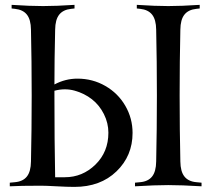

<svg xmlns="http://www.w3.org/2000/svg" viewBox="-20 -752 853 775"><path d="M280.8 -732.4V-717.8L267.1 -716.3Q234.9 -712.9 219 -692.9Q203.1 -672.9 202.6 -632.3Q199.7 -510.3 199.7 -411.1Q244.1 -434.6 292.5 -434.6Q354 -434.6 405.3 -405Q456.5 -375.5 485.8 -325Q515.1 -274.4 515.1 -215.3Q515.1 -123 450.2 -60.3Q385.3 2.4 280.3 2.4Q251.5 2.4 208.3 0Q165 -2.4 145.5 -2.4Q60.5 -2.4 19.5 0V-14.6L40.5 -16.6Q72.8 -19.5 88.6 -39.6Q104.5 -59.6 105 -100.1Q107.9 -227.1 107.9 -366.2Q107.9 -505.4 105 -632.3Q104.5 -672.9 88.6 -692.9Q72.8 -712.9 40.5 -716.3L26.9 -717.8V-732.4Q101.6 -727.5 153.8 -727.5Q206.1 -727.5 280.8 -732.4ZM199.7 -385.7V-366.7Q199.7 -184.6 202.6 -36.6H241.7Q313 -36.6 365.2 -87.6Q417.5 -138.7 417.5 -216.3Q417.5 -255.4 399.4 -291.5Q381.3 -327.6 351.1 -351.3Q320.8 -375 281.5 -386Q242.2 -397 199.7 -385.7ZM524.9 0V-14.6L545.9 -16.6Q578.1 -19.5 594 -39.6Q609.9 -59.6 610.4 -100.1Q613.3 -227.1 613.3 -366.2Q613.3 -505.4 610.4 -632.3Q609.9 -672.9 594 -692.9Q578.1 -712.9 545.9 -716.3L532.2 -717.8V-732.4Q606.9 -727.5 659.2 -727.5Q711.4 -727.5 786.1 -732.4V-717.8L772.5 -716.3Q740.2 -712.9 724.4 -692.9Q708.5 -672.9 708 -632.3Q705.1 -505.4 705.1 -366.2Q705.1 -227.1 708 -100.1Q708.5 -59.6 724.4 -39.6Q740.2 -19.5 772.5 -16.6L793.5 -14.6V0Q711.9 -4.9 659.2 -4.9Q606.4 -4.9 524.9 0Z"/></svg>

Font: Flanker
Style: Regular
Weight: 400
Designer: Flanker
Foundry: Flanker
Version: Version 2.027